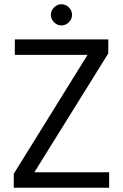

<svg xmlns="http://www.w3.org/2000/svg" viewBox="-20 -886 579 906"><path d="M45 0V-66L393 -627H50V-700H491V-634L142 -73H495V0ZM270 -766Q250 -766 235 -781Q220 -796 220 -816Q220 -836 235 -851Q250 -866 270 -866Q290 -866 305 -851Q320 -836 320 -816Q320 -796 305 -781Q290 -766 270 -766Z"/></svg>

Font: DM Sans 17pt
Style: Regular
Weight: 400
Version: Version 4.004;gftools[0.9.30]